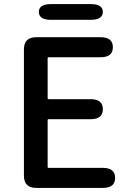

<svg xmlns="http://www.w3.org/2000/svg" viewBox="-20 -919 640 939"><path d="M157 0Q97 0 97 -60V-677Q97 -737 157 -737H472Q532 -737 532 -688Q532 -639 472 -639H218Q213 -639 213 -634V-439Q213 -434 218 -434H423Q483 -434 483 -385Q483 -336 423 -336H218Q213 -336 213 -331V-103Q213 -98 218 -98H483Q543 -98 543 -49Q543 0 483 0ZM230 -822Q170 -822 170 -861Q170 -899 230 -899H423Q483 -899 483 -861Q483 -822 423 -822Z"/></svg>

Font: Resource Han Rounded CN Medium
Style: Regular
Weight: 500
Designer: Cyano Hao (round all glyphs); Ryoko NISHIZUKA 西塚涼子 (kana, bopomofo & ideographs); Paul D. Hunt (Latin, Greek & Cyrillic)
Foundry: Cyano Hao
Version: 0.990